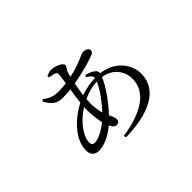

<svg xmlns="http://www.w3.org/2000/svg" viewBox="-107 -867 1214 1214"><g transform="rotate(-45 500.0 -259.5)"><path d="M442 -250C442 -262 443 -275 444 -289C486 -309 525 -319 569 -321C549 -274 501 -207 455 -158C448 -182 442 -212 442 -250ZM285 -56C269 -56 262 -65 262 -83C262 -135 315 -213 398 -264C397 -255 397 -246 397 -237C397 -197 402 -153 410 -116C370 -83 321 -56 285 -56ZM539 -389C565 -374 577 -362 576 -345C529 -344 485 -334 447 -321C451 -351 456 -382 462 -411C544 -425 628 -449 661 -463C676 -468 682 -477 682 -488C682 -504 665 -515 636 -515C623 -515 571 -481 472 -460L479 -487C487 -515 502 -519 502 -536C502 -552 459 -578 415 -578C404 -578 386 -572 373 -567V-553C389 -550 403 -548 416 -544C428 -539 431 -536 431 -523C431 -509 427 -483 422 -451C400 -449 377 -447 353 -447C314 -447 288 -454 248 -484L237 -474C265 -421 292 -400 345 -400C368 -400 392 -401 415 -404C410 -371 404 -335 401 -301C310 -253 212 -162 212 -62C212 -21 234 -1 269 -1C315 -1 371 -25 426 -71C436 -50 448 -37 463 -37C477 -37 490 -44 490 -62C490 -79 482 -95 472 -116C532 -179 587 -258 612 -318C693 -306 741 -246 741 -173C741 -60 636 15 446 43L450 59C653 56 803 -10 803 -157C803 -245 736 -329 621 -343C622 -353 620 -361 613 -369C598 -385 575 -394 547 -401Z"/></g></svg>

Font: Noto Serif CJK JP
Style: Regular
Weight: 400
Designer: Ryoko NISHIZUKA 西塚涼子 (kana & ideographs); Frank Grießhammer (Latin, Greek & Cyrillic); Wenlong ZHANG 张文龙 (bopomofo); San
Foundry: Adobe Systems Incorporated
Version: Version 1.000;PS 1;hotconv 16.6.53;makeotf.lib2.5.65590